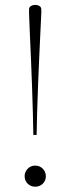

<svg xmlns="http://www.w3.org/2000/svg" viewBox="-20 -732 278 760"><path d="M143.5 -695V-681.5Q143.5 -678 142.2 -652.2Q141 -626.5 139 -585.5Q137 -544.5 134.8 -494.5Q132.5 -444.5 130.5 -391.2Q128.5 -338 127 -288Q125.5 -238 125 -198H112Q111.5 -238 110 -288Q108.5 -338 106.8 -391Q105 -444 102.8 -494Q100.5 -544 98.8 -585Q97 -626 96 -651.8Q95 -677.5 95 -681.5V-695Q95 -701 98.5 -704.8Q102 -708.5 107.5 -710.5Q113 -712.5 119.5 -712.5Q126 -712.5 131.5 -710.5Q137 -708.5 140.2 -704.8Q143.5 -701 143.5 -695ZM119.5 -76.5Q137.5 -76.5 149.5 -64Q161.5 -51.5 161.5 -34.5Q161.5 -17 149.5 -5Q137.5 7 119.5 7Q101.5 7 89.5 -5Q77.5 -17 77.5 -34.5Q77.5 -51.5 89.5 -64Q101.5 -76.5 119.5 -76.5Z"/></svg>

Font: Newsreader 60pt ExtraLight
Style: Regular
Weight: 250
Designer: Hugues Gentile
Foundry: Production Type
Version: Version 1.003